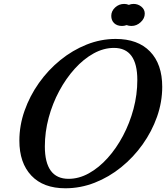

<svg xmlns="http://www.w3.org/2000/svg" viewBox="-20 -976 870 1006"><path d="M322.5 10.5Q207 10.5 144.2 -56Q81.5 -122.5 81.5 -239Q81.5 -319 108.8 -396.2Q136 -473.5 184.2 -541.5Q232.5 -609.5 296.2 -661.2Q360 -713 434 -742.5Q508 -772 586 -772Q702.5 -772 766.2 -706Q830 -640 830 -521Q830 -441.5 802.8 -364.2Q775.5 -287 727.2 -219.2Q679 -151.5 615 -99.8Q551 -48 476.5 -18.8Q402 10.5 322.5 10.5ZM339.5 -39Q393.5 -39 445.8 -68Q498 -97 543.8 -147.8Q589.5 -198.5 624.5 -264.5Q659.5 -330.5 679.5 -405.2Q699.5 -480 699.5 -557Q699.5 -725 577 -725Q523 -725 470.5 -696Q418 -667 372 -616.2Q326 -565.5 290.5 -499.5Q255 -433.5 235 -359Q215 -284.5 215 -209Q215 -39 339.5 -39ZM619.5 -840Q593.5 -840 578.2 -854.5Q563 -869 563 -893Q563 -918 583.2 -936.8Q603.5 -955.5 630.5 -955.5Q643.5 -955.5 655 -950.5Q667 -955.5 680 -955.5Q703 -955.5 720.8 -941Q738.5 -926.5 738.5 -904.5Q738.5 -879.5 717.2 -859.8Q696 -840 669 -840Q654.5 -840 643.5 -844.5Q631.5 -840 619.5 -840Z"/></svg>

Font: Libre Caslon Text Medium Italic
Style: Regular
Weight: 500
Italic angle: -22.583°
Designer: Pablo Impallari, Rodrigo Fuenzalida, Katja Schimmel
Foundry: Pablo Impallari, Rodrigo Fuenzalida
Version: Version 2.000